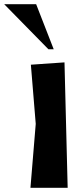

<svg xmlns="http://www.w3.org/2000/svg" viewBox="-113 -888 370 908"><path d="M207 0H31L56 -302L33 -582L192 -593ZM116 -655 -93 -868H58L141 -655Z"/></svg>

Font: Trickster
Style: Regular
Weight: 400
Designer: Jean-Baptiste Morizot
Foundry: Jean-Baptiste Morizot
Version: Version 2.000;PS 2.0;hotconv 1.0.88;makeotf.lib2.5.647800